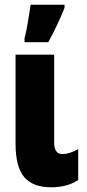

<svg xmlns="http://www.w3.org/2000/svg" viewBox="-20 -785 369 815"><path d="M185 -606Q225 -679 254 -752V-765H110Q108 -752 103.5 -722.5Q99 -693 93.5 -664Q88 -635 84 -622V-606ZM46 -553V-176Q46 -76 83 -33Q120 10 197 10Q266 10 312 -21V-152Q274 -131 246 -131Q210 -131 210 -178V-553Z"/></svg>

Font: Noto Sans Display Condensed Black
Style: Regular
Weight: 900
Width: 3
Designer: Monotype Design team
Foundry: Monotype Imaging Inc.
Version: 1.000